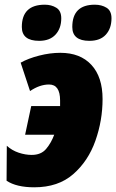

<svg xmlns="http://www.w3.org/2000/svg" viewBox="-20 -788 495 818"><path d="M241 -710Q241 -742 220 -755Q199 -768 171 -768Q73 -768 73 -673Q73 -614 147 -614Q192 -614 216.5 -640.5Q241 -667 241 -710ZM455 -710Q455 -742 434 -755Q413 -768 384 -768Q288 -768 288 -673Q288 -614 361 -614Q407 -614 431 -640.5Q455 -667 455 -710ZM417 -366Q417 -460 369.5 -511.5Q322 -563 237 -563Q193 -563 146.5 -551Q100 -539 68 -521L108 -400Q149 -428 189 -428Q236 -428 236 -360Q236 -348 236 -343Q236 -338 236 -336H113L87 -214H211Q198 -179 176.5 -153.5Q155 -128 115 -128Q88 -128 59.5 -137.5Q31 -147 9 -167L8 -18Q50 10 126 10Q228 10 292 -46Q356 -102 386.5 -188.5Q417 -275 417 -366Z"/></svg>

Font: Noto Sans Display SemiCondensed Black
Style: Italic
Weight: 900
Width: 4
Designer: Monotype Design team
Foundry: Monotype Imaging Inc.
Version: 1.000